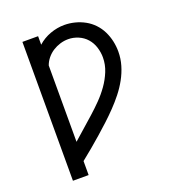

<svg xmlns="http://www.w3.org/2000/svg" viewBox="-135 -849 869 955"><g transform="rotate(-20 300.0 -371.5)"><path d="M88 0V-735H171V-690Q200 -716 237 -729.5Q274 -743 312 -743Q340 -743 367.5 -736Q395 -729 419.5 -715.5Q444 -702 463.5 -681.5Q483 -661 495.5 -635.5Q508 -610 514 -582.5Q520 -555 520 -527Q520 -490 509.5 -454.5Q499 -419 481 -386.5Q463 -354 440 -325Q417 -296 391.5 -269.5Q366 -243 339 -218Q312 -193 284 -168.5Q256 -144 228 -120.5Q200 -97 171 -74V0ZM171 -176Q199 -201 227.5 -226Q256 -251 284 -276Q312 -301 338.5 -328Q365 -355 387 -386Q409 -417 423.5 -452.5Q438 -488 438 -526Q438 -553 429.5 -580Q421 -607 403 -627.5Q385 -648 359 -659Q333 -670 306 -670Q284 -670 263 -663.5Q242 -657 224 -645.5Q206 -634 192 -617Q178 -600 171 -580Z"/></g></svg>

Font: Iosevka Custom Extended
Style: Regular
Weight: 400
Width: 7
Monospace: yes
Designer: Belleve Invis
Foundry: Belleve Invis
Version: Version 11.2.4; ttfautohint (v1.8.4)